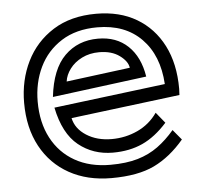

<svg xmlns="http://www.w3.org/2000/svg" viewBox="-46 -618 715 677"><g transform="rotate(-5 311.5 -279.0)"><path d="M581 -102Q532 -44 474 -16Q416 12 322 12Q237 12 173 -23.5Q109 -59 73.5 -124.5Q38 -190 38 -279Q38 -359 70.5 -425Q103 -491 165.5 -530.5Q228 -570 318 -570Q401 -570 461 -534.5Q521 -499 554 -434.5Q587 -370 587 -281Q587 -276 586.5 -270.5Q586 -265 586 -259L200 -211Q208 -173 245.5 -149Q283 -125 335 -125Q384 -125 427 -145Q470 -165 497 -204L528 -166Q486 -119 440 -98Q394 -77 335 -77Q265 -77 213.5 -118.5Q162 -160 143 -253L538 -302Q532 -404 474 -463Q416 -522 318 -522Q243 -522 191 -489Q139 -456 112.5 -401Q86 -346 86 -279Q86 -205 115 -150Q144 -95 197 -65Q250 -35 322 -35Q379 -35 419.5 -47Q460 -59 491.5 -82Q523 -105 551 -138ZM141 -291Q152 -389 199 -435.5Q246 -482 317 -482Q382 -482 423 -443Q464 -404 475 -334ZM420 -370Q417 -393 389 -413.5Q361 -434 317 -434Q283 -434 256 -420.5Q229 -407 213 -385.5Q197 -364 194 -341Z"/></g></svg>

Font: Train One
Style: Regular
Weight: 400
Designer: Fontworks Inc.
Foundry: Fontworks Inc.
Version: Version 1.100